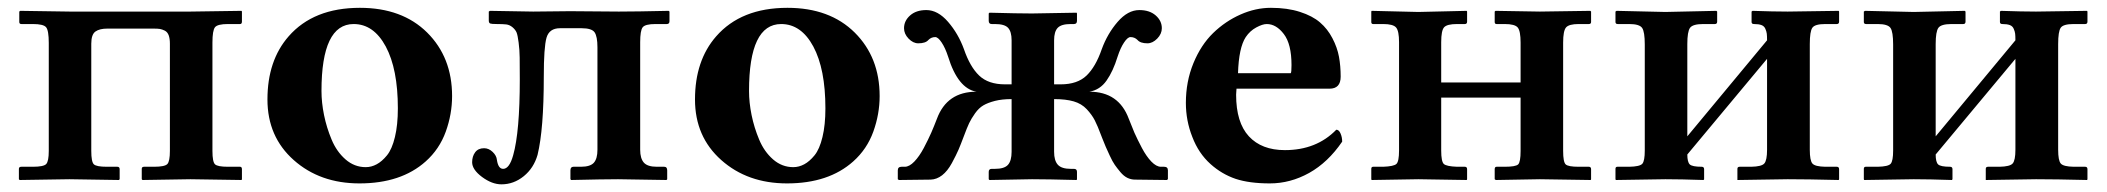

<svg xmlns="http://www.w3.org/2000/svg" viewBox="-20 -464 5444 496"><path d="M106 -353Q106 -385.3 99.1 -393.6Q92.3 -401.9 64.9 -401.9H35.2Q29.8 -401.9 29.8 -407.2V-434.1L32.2 -436L160.2 -434.1H252H377.9H472.2L604 -436L605 -434.1V-408.2Q605 -401.9 600.1 -401.9H568.8Q542 -401.9 535.4 -393.6Q528.8 -385.3 528.8 -354V-74.2Q528.8 -45.9 535.4 -39.6Q542 -33.2 568.8 -33.2H600.1Q605 -33.2 605 -26.9V-1L604 1L472.2 -1L348.1 1L346.2 -1V-27.8Q346.2 -33.2 352.1 -33.2H377.9Q405.8 -33.2 412.4 -40.3Q418.9 -47.4 418.9 -74.2V-351.1Q418.9 -364.3 415.8 -372.8Q412.6 -381.3 405.8 -384.8Q398.9 -388.2 393.1 -389.2Q387.2 -390.1 377.9 -390.1H256.8Q237.3 -390.1 226.6 -382.6Q215.8 -375 215.8 -351.1V-74.2Q215.8 -45.9 222.4 -39.6Q229 -33.2 255.9 -33.2H283.2Q289.1 -33.2 289.1 -26.9V-1L287.1 1L159.2 -1L30.8 1L28.8 -1V-27.8Q28.8 -33.2 35.2 -33.2H64.9Q92.8 -33.2 99.4 -40.3Q106 -47.4 106 -74.2Z M893.6 -401.9Q810.5 -401.9 810.5 -229Q810.5 -199.2 817.1 -166.7Q823.7 -134.3 836.7 -103.3Q849.6 -72.3 872.6 -52.2Q895.5 -32.2 924.8 -32.2Q939.5 -32.2 953.1 -39.6Q966.8 -46.9 979.7 -62.7Q992.7 -78.6 1000.2 -109.9Q1007.8 -141.1 1007.8 -184.1Q1007.8 -285.6 976.6 -343.8Q945.3 -401.9 893.6 -401.9ZM670.9 -207Q670.9 -307.6 725.6 -370.1Q790 -443.8 909.7 -443.8Q1019 -443.8 1083.5 -379.9Q1147.9 -315.9 1147.9 -215.8Q1147.9 -169.4 1131.6 -124Q1115.2 -78.6 1079.6 -46.9Q1016.1 9.8 908.7 9.8Q806.6 9.8 738.8 -50.5Q670.9 -110.8 670.9 -207Z M1279.8 -27.8Q1267.1 -27.8 1263.7 -50.8Q1262.7 -62 1252.7 -71.5Q1242.7 -81.1 1230.5 -81.1Q1215.3 -81.1 1207.5 -70.6Q1199.7 -60.1 1199.7 -44.9Q1199.7 -25.9 1225.3 -6.8Q1251 12.2 1275.4 12.2Q1307.1 12.2 1333 -8.8Q1358.9 -29.8 1368.7 -64Q1384.8 -129.9 1384.8 -266.1Q1384.8 -341.8 1391.8 -366.5Q1398.9 -391.1 1426.8 -391.1H1482.4Q1508.8 -391.1 1516.1 -380.4Q1523.4 -369.6 1523.4 -341.8V-77.1Q1523.4 -54.2 1514.2 -43.7Q1504.9 -33.2 1480.5 -33.2H1461.4Q1453.6 -33.2 1453.6 -23.9V-1L1455.6 1Q1540.5 -1 1576.7 -1L1701.7 1L1703.6 -1V-23.9Q1703.6 -33.2 1695.8 -33.2H1676.8Q1652.8 -33.2 1643.3 -43.9Q1633.8 -54.7 1633.8 -77.1V-355Q1633.8 -384.8 1640.1 -393.3Q1646.5 -401.9 1673.3 -401.9H1702.6Q1709.5 -401.9 1709.5 -409.2V-434.1L1707.5 -436Q1622.6 -434.1 1578.6 -434.1L1452.6 -435.1Q1390.6 -434.1 1357.4 -434.1L1245.6 -436L1242.7 -434.1V-411.1Q1242.7 -404.8 1246.3 -403.3Q1250 -401.9 1263.7 -401.9Q1279.3 -401.9 1287.8 -400.9Q1296.4 -399.9 1304 -393.6Q1311.5 -387.2 1314.5 -380.1Q1317.4 -373 1319.8 -354Q1322.3 -335 1322.5 -315.4Q1322.8 -295.9 1322.8 -258.8Q1322.8 -123.5 1305.7 -63Q1295.9 -27.8 1279.8 -27.8Z M1998 -401.9Q1915 -401.9 1915 -229Q1915 -199.2 1921.6 -166.7Q1928.2 -134.3 1941.2 -103.3Q1954.1 -72.3 1977.1 -52.2Q2000 -32.2 2029.3 -32.2Q2043.9 -32.2 2057.6 -39.6Q2071.3 -46.9 2084.2 -62.7Q2097.2 -78.6 2104.7 -109.9Q2112.3 -141.1 2112.3 -184.1Q2112.3 -285.6 2081.1 -343.8Q2049.8 -401.9 1998 -401.9ZM1775.4 -207Q1775.4 -307.6 1830.1 -370.1Q1894.5 -443.8 2014.2 -443.8Q2123.5 -443.8 2188 -379.9Q2252.4 -315.9 2252.4 -215.8Q2252.4 -169.4 2236.1 -124Q2219.7 -78.6 2184.1 -46.9Q2120.6 9.8 2013.2 9.8Q1911.1 9.8 1843.3 -50.5Q1775.4 -110.8 1775.4 -207Z M2703.1 -208V-71.8Q2703.1 -49.3 2712.6 -38.6Q2722.2 -27.8 2746.1 -27.8H2754.4Q2762.2 -27.8 2762.2 -20V-1L2761.2 1Q2685.1 -1 2646 -1L2536.1 1L2534.2 -1V-20Q2534.2 -27.8 2542 -27.8H2550.3Q2574.7 -27.8 2584 -38.3Q2593.3 -48.8 2593.3 -71.8V-208Q2568.8 -208 2550.5 -203.4Q2532.2 -198.7 2520.5 -191.9Q2508.8 -185.1 2499 -171.4Q2489.3 -157.7 2483.6 -145.8Q2478 -133.8 2470.2 -112.8Q2461.4 -89.4 2456.1 -77.1Q2450.2 -63.5 2439 -42.7Q2427.7 -22 2413.8 -11.2Q2399.9 -0.5 2384.3 0L2302.2 1L2299.3 -1V-23.9Q2299.3 -33.2 2309.1 -33.2H2317.4Q2329.1 -33.2 2342 -46.6Q2355 -60.1 2366.5 -81.8Q2377.9 -103.5 2385.7 -121.1Q2393.1 -138.2 2400.4 -157.2Q2426.3 -227.1 2502.4 -227.1Q2454.6 -235.4 2429.2 -317.9Q2421.9 -340.3 2412.6 -354.2Q2403.3 -368.2 2396 -368.2Q2385.7 -368.2 2378.4 -360.8Q2371.1 -352.1 2352.1 -352.1Q2338.9 -352.1 2327.1 -364.3Q2315.4 -376.5 2315.4 -391.1Q2315.4 -410.2 2331.1 -424.1Q2346.7 -438 2373 -438Q2402.8 -438 2429.2 -407.5Q2455.6 -377 2470.2 -336.9Q2485.8 -291.5 2509.5 -268.8Q2533.2 -246.1 2576.2 -246.1H2593.3V-359.9Q2593.3 -382.3 2584.2 -392.1Q2575.2 -401.9 2550.3 -401.9H2542Q2534.2 -401.9 2534.2 -410.2V-429.2L2536.1 -431.2Q2610.8 -429.2 2646 -429.2L2761.2 -431.2L2762.2 -429.2V-410.2Q2762.2 -401.9 2754.4 -401.9H2746.1Q2721.7 -401.9 2712.4 -392.1Q2703.1 -382.3 2703.1 -359.9V-246.1H2720.2Q2763.2 -246.1 2786.9 -268.8Q2810.5 -291.5 2826.2 -336.9Q2840.8 -377 2867.2 -407.5Q2893.6 -438 2923.3 -438Q2949.7 -438 2965.6 -424.1Q2981.4 -410.2 2981.4 -391.1Q2981.4 -376.5 2969.5 -364.3Q2957.5 -352.1 2944.3 -352.1Q2925.8 -352.1 2918.5 -360.8Q2911.1 -368.2 2900.4 -368.2Q2893.1 -368.2 2883.8 -354.2Q2874.5 -340.3 2867.2 -317.9Q2855.5 -279.8 2838.6 -255.9Q2821.8 -231.9 2794.4 -227.1Q2870.1 -227.1 2896 -157.2Q2903.3 -138.2 2910.6 -121.1Q2918.5 -103.5 2929.9 -81.8Q2941.4 -60.1 2954.3 -46.6Q2967.3 -33.2 2979 -33.2H2987.3Q2997.1 -33.2 2997.1 -23.9V-1L2994.1 1L2912.1 0Q2901.9 0 2892.3 -4.6Q2882.8 -9.3 2874.3 -19.5Q2865.7 -29.8 2859.9 -38.1Q2854 -46.4 2846.7 -62.3Q2839.4 -78.1 2836.4 -85Q2833.5 -91.8 2827.1 -107.9Q2825.7 -111.3 2825.2 -112.8Q2815.4 -139.2 2808.1 -153.3Q2800.8 -167.5 2787.4 -181.9Q2773.9 -196.3 2753.7 -202.1Q2733.4 -208 2703.1 -208Z M3178.2 -274.9H3314.5Q3316.4 -276.9 3316.4 -295.9Q3316.4 -350.1 3296.6 -376Q3276.9 -401.9 3252.4 -401.9Q3241.7 -401.9 3225.3 -393.1Q3209 -384.3 3198.2 -368.2Q3180.2 -340.8 3178.2 -274.9ZM3432.1 -128.9Q3439 -128.9 3443.1 -119.1Q3447.3 -109.4 3447.3 -98.1Q3410.6 -44.4 3362.1 -17.3Q3313.5 9.8 3260.3 9.8Q3207.5 9.8 3171.9 -2Q3136.2 -14.2 3107.4 -40Q3076.2 -67.9 3060.1 -110.4Q3043.5 -152.3 3043.5 -198.2Q3043.5 -253.4 3063 -300.8Q3082.5 -348.1 3114 -378.7Q3145.5 -409.2 3184.6 -426.5Q3223.6 -443.8 3263.2 -443.8Q3305.7 -443.8 3338.1 -433.3Q3370.6 -422.9 3390.1 -406Q3409.7 -389.2 3422.1 -365.2Q3434.6 -341.3 3439 -317.4Q3443.4 -293.5 3443.4 -266.1Q3443.4 -234.9 3414.6 -234.9H3174.3Q3174.3 -232.4 3173.8 -227.5Q3173.3 -222.7 3173.3 -219.2Q3173.3 -147.5 3206.3 -111.8Q3239.3 -76.2 3299.3 -76.2Q3380.9 -76.2 3432.1 -128.9Z M3594.2 -355Q3594.2 -383.8 3586.7 -392.8Q3579.1 -401.9 3553.2 -401.9H3527.3Q3522.5 -401.9 3522.5 -407.2V-434.1L3523.4 -436L3644 -433.1L3769 -436L3770 -434.1V-408.2Q3770 -401.9 3764.2 -401.9H3744.1Q3718.3 -401.9 3710.7 -393.6Q3703.1 -385.3 3703.1 -355V-251H3908.2V-354Q3908.2 -383.8 3900.9 -392.8Q3893.6 -401.9 3867.2 -401.9H3846.2Q3841.3 -401.9 3841.3 -407.2V-434.1L3843.3 -436L3958 -434.1L4088.4 -436L4090.3 -434.1V-407.2Q4090.3 -401.9 4084.5 -401.9H4058.1Q4033.2 -401.9 4025.6 -393.1Q4018.1 -384.3 4018.1 -354V-74.2Q4018.1 -45.4 4024.7 -39.3Q4031.2 -33.2 4058.1 -33.2H4084.5Q4090.3 -33.2 4090.3 -26.9V-1L4089.4 1L3958 -1L3844.2 1L3841.3 -1V-26.9Q3841.3 -33.2 3846.2 -33.2H3867.2Q3895.5 -33.2 3901.9 -39.3Q3908.2 -45.4 3908.2 -74.2V-211.9H3703.1V-75.2Q3703.1 -46.4 3710 -40.3Q3716.8 -34.2 3744.1 -33.2H3764.2Q3770 -33.2 3770 -26.9V-1L3769 1L3644 -1L3523.4 1L3522.5 -1V-27.8Q3522.5 -33.2 3527.3 -33.2H3553.2Q3580.6 -34.2 3587.4 -40.5Q3594.2 -46.9 3594.2 -75.2Z M4282.2 -433.1 4414.1 -436 4416 -434.1V-408.2Q4416 -401.9 4410.2 -401.9H4379.9Q4353 -401.9 4345.9 -392.1Q4338.9 -382.3 4338.9 -350.1V-111.8L4544.9 -359.9Q4544.9 -371.1 4544.2 -377Q4543.5 -382.8 4540.5 -389.6Q4537.6 -396.5 4530.5 -399.2Q4523.4 -401.9 4511.2 -401.9Q4504.9 -401.9 4504.9 -407.2V-434.1L4507.3 -436Q4562 -434.1 4598.1 -434.1L4730 -436L4731 -434.1V-408.2Q4731 -401.9 4725.1 -401.9H4695.3Q4668.5 -401.9 4661.9 -392.3Q4655.3 -382.8 4655.3 -350.1V-77.1Q4655.3 -49.3 4662.1 -41.5Q4668.9 -33.7 4695.3 -33.2H4725.1Q4731 -33.2 4731 -26.9V-1L4730 1Q4648.9 -1 4598.1 -1L4468.3 1V-1V-27.8Q4468.3 -33.2 4474.1 -33.2H4503.9Q4530.8 -33.7 4537.8 -41.7Q4544.9 -49.8 4544.9 -77.1V-312L4338.9 -64.9Q4338.9 -45.4 4345.2 -39.3Q4351.6 -33.2 4376 -33.2Q4382.3 -33.2 4382.3 -26.9V-1L4380.9 1Q4321.3 -1 4282.2 -1L4154.3 1L4153.3 -1V-27.8Q4153.3 -33.2 4158.2 -33.2H4189Q4216.3 -33.7 4222.7 -41Q4229 -48.3 4229 -75.2V-349.1Q4229 -381.8 4222.2 -391.8Q4215.3 -401.9 4189 -401.9H4159.2Q4153.3 -401.9 4153.3 -407.2V-434.1L4156.2 -436Z M4923.8 -433.1 5055.7 -436 5057.6 -434.1V-408.2Q5057.6 -401.9 5051.8 -401.9H5021.5Q4994.6 -401.9 4987.5 -392.1Q4980.5 -382.3 4980.5 -350.1V-111.8L5186.5 -359.9Q5186.5 -371.1 5185.8 -377Q5185.1 -382.8 5182.1 -389.6Q5179.2 -396.5 5172.1 -399.2Q5165 -401.9 5152.8 -401.9Q5146.5 -401.9 5146.5 -407.2V-434.1L5148.9 -436Q5203.6 -434.1 5239.7 -434.1L5371.6 -436L5372.6 -434.1V-408.2Q5372.6 -401.9 5366.7 -401.9H5336.9Q5310.1 -401.9 5303.5 -392.3Q5296.9 -382.8 5296.9 -350.1V-77.1Q5296.9 -49.3 5303.7 -41.5Q5310.5 -33.7 5336.9 -33.2H5366.7Q5372.6 -33.2 5372.6 -26.9V-1L5371.6 1Q5290.5 -1 5239.7 -1L5109.9 1V-1V-27.8Q5109.9 -33.2 5115.7 -33.2H5145.5Q5172.4 -33.7 5179.4 -41.7Q5186.5 -49.8 5186.5 -77.1V-312L4980.5 -64.9Q4980.5 -45.4 4986.8 -39.3Q4993.2 -33.2 5017.6 -33.2Q5023.9 -33.2 5023.9 -26.9V-1L5022.5 1Q4962.9 -1 4923.8 -1L4795.9 1L4794.9 -1V-27.8Q4794.9 -33.2 4799.8 -33.2H4830.6Q4857.9 -33.7 4864.3 -41Q4870.6 -48.3 4870.6 -75.2V-349.1Q4870.6 -381.8 4863.8 -391.8Q4856.9 -401.9 4830.6 -401.9H4800.8Q4794.9 -401.9 4794.9 -407.2V-434.1L4797.9 -436Z"/></svg>

Font: Linux Libertine G
Style: Bold
Weight: 700
Designer: Philipp H. Poll
Foundry: Philipp H. Poll
Version: Version 5.0.3